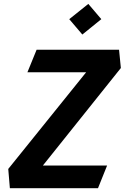

<svg xmlns="http://www.w3.org/2000/svg" viewBox="-20 -992 660 1012"><path d="M32 0H496.5L544.5 -119.5H206L617 -633.5L607.5 -730H173L124.5 -611H434L23.5 -101.5ZM345 -891 414 -810 514 -891 445.5 -971.5Z"/></svg>

Font: Monaspace Krypton
Style: Bold Italic
Weight: 700
Italic angle: -11°
Designer: Riley Cran & the Lettermatic Team
Foundry: Lettermatic
Version: Version 1.101 (Monaspace Krypton)